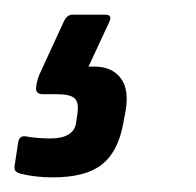

<svg xmlns="http://www.w3.org/2000/svg" viewBox="-46 -48 270 265"><path d="M26.9 196.8Q3.4 196.8 -17.1 191.9Q-22.5 190.4 -24.4 188.2Q-26.4 186 -25.9 181.2L-21 148.9Q-19.5 139.2 -11.2 140.1Q5.9 143.1 22.9 143.1Q56.2 143.1 59.1 121.1L61 107.9Q63 92.8 56.6 87.4Q50.3 82 32.2 82H13.2Q2.4 82 3.9 71.8Q5.4 60.5 9.8 51.8L42 -18.1Q46.4 -27.8 54.2 -27.8H99.1Q109.4 -27.8 105 -18.1L76.2 43.9H84Q108.9 43.9 120.8 60.1Q132.8 76.2 127 106.9L124 123Q116.7 162.1 94.2 179.4Q71.8 196.8 26.9 196.8Z"/></svg>

Font: Sofia Sans
Style: Italic
Weight: 400
Italic angle: -9°
Designer: Botio Nikoltchev, Ani Petrova
Foundry: lettersoup
Version: Version 4.100